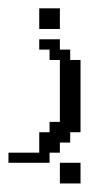

<svg xmlns="http://www.w3.org/2000/svg" viewBox="-20 -361 235 454"><path d="M121.6 72.8V23.9H170.4V72.8ZM0 23.9V0H72.8V-48.3H97.2V-72.8H121.6V-219.2H97.2V-243.7H72.8V-268.1H121.6V-243.7H146V-219.2H170.4V-48.3H146V-23.9H121.6V0H97.2V23.9ZM72.8 -292.5V-341.3H121.6V-292.5Z"/></svg>

Font: FS Mondwest Regular
Style: Regular
Weight: 400
Designer: NZWStudios2024
Foundry: https://fontstruct.com
Version: Version 1.0